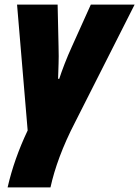

<svg xmlns="http://www.w3.org/2000/svg" viewBox="-20 -573 604 833"><path d="M13 240H199C217 158 251 63 306 -43L564 -553H374L292 -371C269 -321 249 -268 237 -231H232C233 -289 236 -303 234 -372L230 -553H54L100 -7C61 75 32 157 13 240Z"/></svg>

Font: Noto Sans UI SemiCondensed Black
Style: Italic
Weight: 900
Width: 4
Italic angle: -372°
Designer: Monotype Design Team
Foundry: Monotype Imaging Inc.
Version: Version 1.901